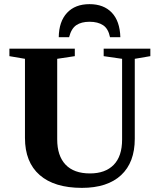

<svg xmlns="http://www.w3.org/2000/svg" viewBox="-20 -887 762 916"><path d="M409.2 -59.6Q482.4 -59.6 522.5 -100.6Q562.5 -141.6 562.5 -221.2V-606.4L474.6 -619.1V-654.8H697.3V-619.1L623 -606.4V-225.1Q623 -111.8 557.6 -51.3Q492.2 9.3 370.6 9.3Q239.3 9.3 169.2 -52Q99.1 -113.3 99.1 -229V-606.4L24.9 -619.1V-654.8H336.9V-619.1L252.9 -606.4V-222.2Q252.9 -143.6 292.7 -101.6Q332.5 -59.6 409.2 -59.6ZM407.2 -867.2Q474.6 -867.2 513.2 -826.9Q551.8 -786.6 554.2 -709.5H504.9Q496.6 -750.5 471.7 -766.8Q446.8 -783.2 407.2 -783.2Q368.2 -783.2 344.2 -767.1Q320.3 -751 309.6 -709.5H260.3Q261.2 -784.2 299.8 -825.7Q338.4 -867.2 407.2 -867.2Z"/></svg>

Font: Tinos
Style: Bold
Weight: 700
Designer: Steve Matteson
Foundry: Monotype Imaging Inc.
Version: Version 1.23